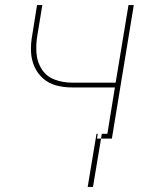

<svg xmlns="http://www.w3.org/2000/svg" viewBox="-20 -550 616 762"><path d="M403 0H424L511 -530H490L439 -222H265Q230 -222 197.5 -234Q165 -246 146.5 -274Q128 -302 125 -337Q122 -372 128 -408L148 -530H127L108 -411Q102 -379 103 -347Q104 -315 116 -287Q128 -259 150.5 -239Q173 -219 203 -211Q233 -203 265 -203H436ZM381 0H403L406 -19H384ZM328 192H349L381 0H365L368 -19H363Z"/></svg>

Font: Iosevka Sparkle Thin Oblique
Style: Regular
Weight: 100
Italic angle: -9°
Designer: Belleve Invis
Foundry: Belleve Invis
Version: Version 4.5.0; ttfautohint (v1.8.3)